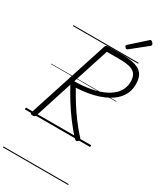

<svg xmlns="http://www.w3.org/2000/svg" viewBox="-373 -1297 1546 1837"><g transform="rotate(30 400.5 -378.0)"><path d="M92 14Q79 14 72.5 9.5Q66 5 69 -6L359 -900Q363 -910 369.5 -914.5Q376 -919 392 -919H545Q631 -919 688 -902.5Q745 -886 773 -846.5Q801 -807 801 -739Q801 -687 783.5 -644Q766 -601 733.5 -567Q701 -533 656 -507Q611 -481 557.5 -463.5Q504 -446 443.5 -436Q383 -426 319 -423Q356 -356 398 -289Q440 -222 489 -156.5Q538 -91 596 -27Q603 -20 604 -11.5Q605 -3 592 9Q580 18 571 14.5Q562 11 551 0Q493 -65 440.5 -135Q388 -205 343 -277.5Q298 -350 259 -422L125 -5Q121 5 114.5 9.5Q108 14 92 14ZM275 -469Q318 -469 363.5 -473Q409 -477 454.5 -485Q500 -493 542.5 -507.5Q585 -522 621.5 -542.5Q658 -563 686 -591Q714 -619 729.5 -655.5Q745 -692 745 -737Q745 -788 723.5 -817Q702 -846 657 -857.5Q612 -869 540 -869H404ZM555 -985Q548 -985 539 -993.5Q530 -1002 530 -1009Q530 -1011 531 -1014Q532 -1017 536 -1021L699 -1167Q703 -1171 706 -1173.5Q709 -1176 714 -1176Q721 -1176 728.5 -1170.5Q736 -1165 741 -1157.5Q746 -1150 746 -1143Q746 -1139 745 -1136Q744 -1133 739 -1128L569 -992Q564 -989 561 -987Q558 -985 555 -985ZM0 410H721V420H0ZM0 -20H721V0H0ZM0 -505H721V-500H0ZM0 -930H721V-920H0Z"/></g></svg>

Font: Playwrite DE LA Guides
Style: Regular
Weight: 400
Designer: Veronika Burian, José Scaglione
Foundry: TypeTogether
Version: Version 1.003